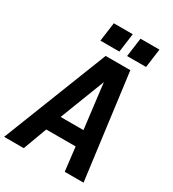

<svg xmlns="http://www.w3.org/2000/svg" viewBox="-262 -1120 1125 1246"><g transform="rotate(30 300.0 -497.0)"><path d="M559 -853ZM340 -853H198L217 -994H359ZM540 -853H398L417 -994H559ZM564 0H423L402 -178H182L116 0H-31L277 -784H462ZM393 -295 352 -631 222 -295Z"/></g></svg>

Font: Tanohe Sans SemiBold
Style: Italic
Weight: 600
Designer: Village Type and Design LLC & Cristiano Sobral
Foundry: Cooper Hewitt Smithsonian Design Museum
Version: Version 1.00;September 29, 2021;FontCreator 13.0.0.2655 64-b